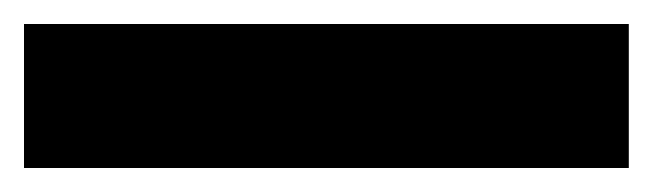

<svg xmlns="http://www.w3.org/2000/svg" viewBox="-22 45 544 160"><path d="M502 185V65H-2V185Z"/></svg>

Font: Noto Sans Armenian ExtraCondensed Black
Style: Regular
Weight: 900
Width: 2
Designer: Monotype Design Team
Foundry: Monotype Imaging Inc.
Version: Version 2.008